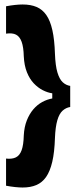

<svg xmlns="http://www.w3.org/2000/svg" viewBox="-20 -726 351 856"><path d="M293 -249Q274 -246 259 -232.5Q244 -219 235.5 -189.5Q227 -160 225 -111Q223 -47 213 -4.5Q203 38 185.5 63Q168 88 142 99Q116 110 81 110Q67 110 47.5 108Q28 106 7 102V-19Q34 -16 51 -24.5Q68 -33 76.5 -56.5Q85 -80 86 -122Q88 -160 99.5 -189Q111 -218 128.5 -238.5Q146 -259 168 -271Q190 -283 213 -287V-310Q192 -313 170.5 -324Q149 -335 130.5 -354.5Q112 -374 100 -404Q88 -434 86 -475Q85 -516 76.5 -539.5Q68 -563 51.5 -571.5Q35 -580 7 -576V-698Q28 -702 47 -704Q66 -706 81 -706Q117 -706 143 -695Q169 -684 186.5 -659Q204 -634 213.5 -591.5Q223 -549 225 -486Q227 -433 236 -403Q245 -373 259.5 -359.5Q274 -346 293 -343Z"/></svg>

Font: Bricolage Grotesque SemiCondensed ExtraBold
Style: Regular
Weight: 800
Width: 4
Designer: Mathieu Triay
Foundry: Atelier Triay
Version: Version 1.001;gftools[0.9.33.dev8+g029e19f]